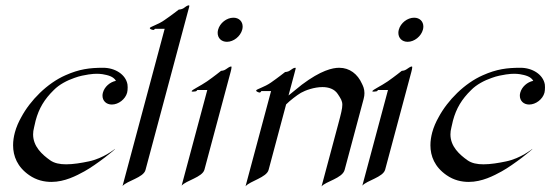

<svg xmlns="http://www.w3.org/2000/svg" viewBox="-20 -667 2018 704"><path d="M355.9 -395C375.5 -391.6 396.2 -386.7 405.1 -370.6C382.9 -366.2 363 -348.6 357.3 -327.1C356.3 -323.4 355.8 -319.7 355.8 -316.2C355.8 -297.5 369.5 -283.7 390.1 -283.7C414.5 -283.7 439.7 -303.2 446.1 -327.1C447.5 -332 448.1 -339.9 448.1 -346.9C448.1 -351 447.8 -354.9 447.4 -357.4C441.1 -394 401.8 -418.5 358.3 -418.5C308.5 -418.5 270.6 -413.6 220.1 -391.1C153.2 -361.8 91 -299.3 57.7 -236.8C48.4 -220.2 39.8 -201.2 34.5 -181.2C30.4 -165.9 28 -150.2 28 -134.4C28 -94.6 43.5 -55 86.8 -24.9C114 -5.9 142.7 0 168.5 0C217.4 0 260.6 -22.9 289.2 -38.6C332.8 -62.5 406.1 -121.1 401.7 -121.1C401.7 -121.1 359.7 -86.4 305.4 -75.2C277.5 -69.3 248.3 -64.5 222.4 -64.5C199.5 -64.5 179 -68.4 163.5 -79.6C135 -99.9 101.4 -129.6 101.4 -174.1C101.4 -182.2 102.5 -190.7 104.9 -199.7C107.2 -208.5 108.5 -216.8 110.6 -224.6C122.7 -270 142.9 -303.2 177.3 -336.9C196.8 -356.9 225.8 -372.1 252.7 -381.3C272.2 -388.7 290.6 -391.6 304.9 -394C318.6 -396 327.5 -396.5 334.8 -396.5C342.7 -396.5 348.4 -396 355.9 -395Z M670.7 -630.9C672.8 -638.3 674.2 -642.9 674.2 -645.3C674.2 -646.8 673.6 -647.5 672.3 -647.5C666.9 -647.5 658.8 -641.1 652.8 -636.7C646.2 -632.3 635.4 -631.8 635.4 -631.8C635.4 -631.8 608.7 -610.8 583.7 -593.8C562.4 -578.1 530.6 -568.8 529.4 -564.5C528.2 -560.1 539.2 -557.1 542.6 -557.1C545.5 -557.1 548.2 -561.5 548.2 -561.5H583.8L429.3 15.1C445.8 -4.4 505.9 -15.6 513.4 -43.5Z M827.6 -423.3C822.2 -423.3 814.2 -417 807.6 -412.6C801.4 -407.7 790.5 -407.2 790.5 -407.2C790.5 -407.2 764.4 -386.2 739.2 -368.7C715.2 -352.1 684.1 -337.9 682.8 -333C681.7 -329.1 694.2 -332 697.2 -332C700.6 -332 703.3 -336.9 703.3 -336.9H740L646 13.7C662.4 -5.4 722.1 -17.1 729.6 -44.9L820.7 -384.8C823.5 -395.5 828.9 -413.3 828.9 -420.3C828.9 -422.2 828.5 -423.3 827.6 -423.3ZM868.1 -558.1C869.2 -562.1 869.7 -566 869.7 -569.6C869.7 -588.4 856.3 -602.1 835.9 -602.1C811 -602.1 786.2 -582.5 779.7 -558.1C778.6 -554.1 778.1 -550.2 778.1 -546.5C778.1 -527.6 791.4 -513.7 812.2 -513.7C836.6 -513.7 861.5 -533.7 868.1 -558.1Z M1062.2 -418.5C1056.3 -418.5 1049.4 -412.6 1042.8 -408.2C1036.2 -403.3 1025.3 -402.8 1025.3 -402.8C1025.3 -402.8 998.7 -381.8 973.5 -364.3C950 -347.7 920.7 -340.3 919.3 -335.4C918.3 -331.5 929 -327.6 932.4 -327.6C935.3 -327.6 938.2 -333 938.2 -333H973.9L880.3 16.1C896.8 -3.4 957.3 -16.1 964.8 -43.9L1029.1 -284.2C1042.6 -297.9 1068.4 -317.9 1083.5 -326.7C1099.7 -335.9 1132.1 -347.7 1162.4 -347.7C1184.8 -347.7 1206.4 -340.8 1218.5 -322.3C1229.5 -305.5 1235.2 -297.3 1235.2 -282.6C1235.2 -269 1230.4 -249.7 1220.5 -212.9L1159 16.6C1174.2 -2 1235.3 -13.2 1243.6 -43.9L1313.3 -304.2C1315.5 -312.2 1316.3 -319.3 1316.3 -325.6C1316.3 -342 1310.6 -352.8 1307.2 -359.9C1291.4 -395.5 1261.9 -418.5 1223.8 -418.5C1199.4 -418.5 1156.9 -409.2 1086.6 -356.4L1037.9 -316.9L1059.2 -396.5C1065 -418 1065.6 -418.5 1062.2 -418.5Z M1490.2 -423.3C1484.8 -423.3 1476.8 -417 1470.2 -412.6C1464 -407.7 1453.1 -407.2 1453.1 -407.2C1453.1 -407.2 1427 -386.2 1401.8 -368.7C1377.8 -352.1 1346.7 -337.9 1345.4 -333C1344.3 -329.1 1356.8 -332 1359.7 -332C1363.2 -332 1365.9 -336.9 1365.9 -336.9H1402.6L1308.6 13.7C1325 -5.4 1384.7 -17.1 1392.2 -44.9L1483.3 -384.8C1486.1 -395.5 1491.5 -413.3 1491.5 -420.3C1491.5 -422.2 1491.1 -423.3 1490.2 -423.3ZM1530.7 -558.1C1531.7 -562.1 1532.3 -566 1532.3 -569.6C1532.3 -588.4 1518.9 -602.1 1498.5 -602.1C1473.6 -602.1 1448.8 -582.5 1442.3 -558.1C1441.2 -554.1 1440.7 -550.2 1440.7 -546.5C1440.7 -527.6 1454 -513.7 1474.8 -513.7C1499.2 -513.7 1524.1 -533.7 1530.7 -558.1Z M1886.2 -395C1905.8 -391.6 1926.5 -386.7 1935.3 -370.6C1913.2 -366.2 1893.3 -348.6 1887.6 -327.1C1886.5 -323.4 1886.1 -319.7 1886.1 -316.2C1886.1 -297.5 1899.8 -283.7 1920.3 -283.7C1944.8 -283.7 1970 -303.2 1976.4 -327.1C1977.7 -332 1978.3 -339.9 1978.3 -346.9C1978.3 -351 1978.1 -354.9 1977.7 -357.4C1971.4 -394 1932 -418.5 1888.6 -418.5C1838.8 -418.5 1800.8 -413.6 1750.4 -391.1C1683.5 -361.8 1621.3 -299.3 1588 -236.8C1578.6 -220.2 1570.1 -201.2 1564.7 -181.2C1560.7 -165.9 1558.2 -150.2 1558.2 -134.4C1558.2 -94.6 1573.7 -55 1617.1 -24.9C1644.2 -5.9 1672.9 0 1698.8 0C1747.6 0 1790.9 -22.9 1819.5 -38.6C1863 -62.5 1936.3 -121.1 1932 -121.1C1932 -121.1 1889.9 -86.4 1835.7 -75.2C1807.7 -69.3 1778.6 -64.5 1752.7 -64.5C1729.8 -64.5 1709.3 -68.4 1693.8 -79.6C1665.3 -99.9 1631.6 -129.6 1631.6 -174.1C1631.6 -182.2 1632.7 -190.7 1635.1 -199.7C1637.5 -208.5 1638.7 -216.8 1640.8 -224.6C1653 -270 1673.1 -303.2 1707.6 -336.9C1727.1 -356.9 1756 -372.1 1782.9 -381.3C1802.5 -388.7 1820.8 -391.6 1835.2 -394C1848.9 -396 1857.8 -396.5 1865.1 -396.5C1872.9 -396.5 1878.7 -396 1886.2 -395Z"/></svg>

Font: Pierce
Style: Oblique
Weight: 400
Italic angle: -15°
Version: Version 0.2.0